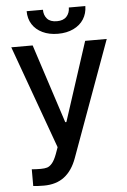

<svg xmlns="http://www.w3.org/2000/svg" viewBox="-60 -753 661 996"><g transform="rotate(-5 270.0 -255.5)"><path d="M72.3 196.3V109.4Q95.7 111.3 119.1 111.3Q139.2 111.3 152.3 107.4Q165.5 103.5 178.5 88.4Q191.4 73.2 203.1 42L215.8 6.8L21.5 -530.3H132.8L266.6 -119.1H272.5L406.2 -530.3H518.6L299.8 70.3Q276.9 134.3 234.6 166.7Q192.4 199.2 127.9 199.2Q92.8 199.2 72.3 196.3ZM269.5 -579.1Q223.6 -579.1 189 -595.7Q154.3 -612.3 135.7 -641.8Q117.2 -671.4 117.2 -710H202.1Q202.1 -681.6 218.5 -663.1Q234.9 -644.5 269.5 -644.5Q303.2 -644.5 320.1 -663.3Q336.9 -682.1 336.9 -710H422.9Q422.4 -671.4 403.6 -641.8Q384.8 -612.3 350.1 -595.7Q315.4 -579.1 269.5 -579.1Z"/></g></svg>

Font: Pretendard GOV Medium
Style: Regular
Weight: 500
Designer: Base glyphs from Inter by Rasmus Andersson; Hangeul glyphs from Noto Sans CJK(Source Han Sans) by Jang Soo-young and Kan
Foundry: Kil Hyung-jin
Version: Version 1.309